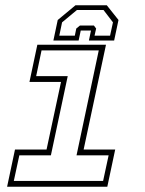

<svg xmlns="http://www.w3.org/2000/svg" viewBox="-20 -710 550 730"><path d="M7 0 37 -141.5H157L212 -398.5H92L122 -540H383L298 -141.5H418L388 0ZM32.5 -22H372L393 -119.5H271L355.5 -518.5H138L117.5 -420.5H237.5L173.5 -119.5H53.5ZM386 -690 430.5 -634 414 -556H318L326 -594H287L279 -556H183L199.5 -634L267 -690ZM373.5 -672H272.5L216 -625L205.5 -574.5H264.5L270 -601.5L284 -613H337L345.5 -601.5L339.5 -574.5H398.5L409.5 -625Z"/></svg>

Font: Tourney Expanded ExtraLight
Style: Italic
Weight: 200
Width: 7
Italic angle: -12°
Designer: Tyler Finck
Foundry: Etcetera Type Co
Version: Version 1.010; ttfautohint (v1.8.3)